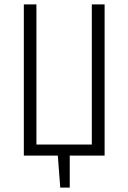

<svg xmlns="http://www.w3.org/2000/svg" viewBox="-20 -705 582 870"><path d="M454 -685V0H296V145H253L242 0H88V-685H145V-50H396V-685Z"/></svg>

Font: Fira Sans Extra Condensed Light
Style: Regular
Weight: 300
Width: 1
Designer: Carrois Corporate & Edenspiekermann AG
Foundry: Carrois Corporate GbR & Edenspiekermann AG
Version: Version 4.203